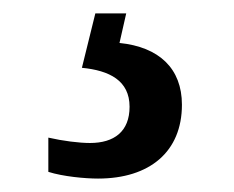

<svg xmlns="http://www.w3.org/2000/svg" viewBox="-20 -29 348 286"><path d="M126 237C203 237 251 197 251 127C251 73 217 41 158 35L168 -9H122L102 72C143 76 173 91 173 130C173 167 150 184 114 184C98 184 74 181 52 176V227C74 234 107 237 126 237Z"/></svg>

Font: Noto Serif Myanmar SemiCondensed Medium
Style: Regular
Weight: 500
Width: 4
Designer: Ben Mitchell and the Monotype Design Team
Foundry: Monotype Imaging Inc.
Version: Version 2.106